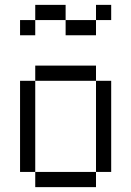

<svg xmlns="http://www.w3.org/2000/svg" viewBox="-20 -770 540 790"><path d="M437.5 -687.5V-750H375V-687.5H250V-625H375V-687.5ZM125 -62.5V0H375V-62.5ZM125 -62.5Q125 -62.5 125 -437.5H62.5Q62.5 -437.5 62.5 -62.5ZM375 -62.5H437.5Q437.5 -62.5 437.5 -437.5H375Q375 -437.5 375 -62.5ZM125 -437.5H375V-500H125ZM125 -687.5H62.5V-625H125ZM125 -687.5H250V-750H125Z"/></svg>

Font: Unifont
Style: Regular
Weight: 500
Version: Version 13.0.05